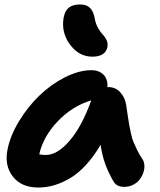

<svg xmlns="http://www.w3.org/2000/svg" viewBox="-20 -837 721 867"><path d="M397 -581.1Q339.8 -581.1 300.5 -630.1Q261.2 -679.2 265.1 -738.8Q267.6 -778.8 286.1 -797.9Q304.7 -816.9 341.8 -816.9Q371.1 -816.9 387 -800.8Q402.8 -784.7 408.2 -752Q412.1 -729 423.3 -709.7Q434.6 -690.4 444.8 -679.9Q455.1 -669.4 461.7 -655Q468.3 -640.6 464.8 -624Q455.6 -581.1 397 -581.1ZM152.8 9.8Q76.2 9.8 37.6 -40.3Q-1 -90.3 14.2 -163.1Q26.9 -225.6 66.4 -290.5Q106 -355.5 158.2 -405.8Q210.4 -456.1 273.4 -488Q336.4 -520 393.1 -520Q427.7 -520 447.8 -499.3Q467.8 -478.5 464.8 -442.9L469.2 -443.8Q502 -443.8 523.4 -419.9Q544.9 -396 549.8 -362.8Q551.3 -352.1 556.4 -317.9Q561.5 -283.7 563.5 -273.2Q565.4 -262.7 571 -236.3Q576.7 -210 582.8 -195.6Q588.9 -181.2 598.9 -160.4Q608.9 -139.6 622.1 -120.1Q630.4 -108.9 631.8 -92.3Q633.3 -75.7 627.7 -58.8Q622.1 -42 611.1 -27.1Q600.1 -12.2 581.5 -2.7Q563 6.8 541 6.8Q504.9 6.8 491.2 -20Q468.8 -59.1 455.3 -96.2Q441.9 -133.3 434.1 -183.1Q403.3 -129.9 367.2 -91.1Q331.1 -52.2 294.2 -31Q257.3 -9.8 222.7 0Q188 9.8 152.8 9.8ZM187 -137.2Q238.8 -137.2 294.2 -201.4Q349.6 -265.6 392.1 -383.8Q306.6 -358.4 241 -289.6Q175.3 -220.7 157.2 -140.1Q170.4 -137.2 187 -137.2Z"/></svg>

Font: Shantell Sans Normal
Style: Bold Italic
Weight: 700
Italic angle: -11.31°
Designer: Stephen Nixon, Anya Danilova, Shantell Martin
Foundry: Arrow Type
Version: Version 1.006;[559af2be0]